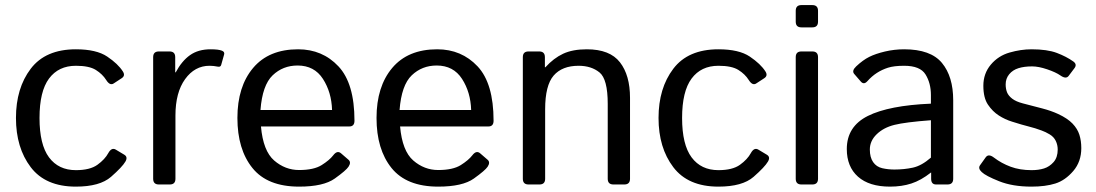

<svg xmlns="http://www.w3.org/2000/svg" viewBox="-20 -711 4224 740"><path d="M41.5 -256.3Q41.5 -371.1 98.4 -446Q155.3 -521 272.5 -521Q351.6 -521 393.3 -492.9Q435.1 -464.8 453.6 -435.5Q463.9 -419.4 449.2 -409.7L418.5 -389.6Q403.8 -379.4 389.2 -402.8Q375 -425.3 349.4 -441.4Q323.7 -457.5 272.5 -457.5Q205.6 -457.5 168.9 -408.2Q132.3 -358.9 132.3 -256.3Q132.3 -153.8 168.9 -104.5Q205.6 -55.2 272.5 -55.2Q326.7 -55.2 355.5 -75.9Q384.3 -96.7 397.5 -121.1Q410.2 -144 426.3 -134.3L459 -114.7Q473.6 -106 463.4 -88.4Q451.2 -67.4 408 -29.5Q364.7 8.3 272.5 8.3Q155.3 8.3 98.4 -66.7Q41.5 -141.6 41.5 -256.3Z M592.3 0Q570.3 0 570.3 -22V-490.7Q570.3 -512.7 592.3 -512.7H633.3Q655.3 -512.7 655.3 -490.7V-432.1H657.2Q680.7 -476.1 712.4 -498.5Q744.1 -521 791.5 -521Q822.8 -521 835.4 -515.6Q846.7 -511.2 843.8 -501L832.5 -460.9Q830.1 -452.1 819.8 -454.1Q802.7 -457.5 787.6 -457.5Q730.5 -457.5 693.4 -406Q656.2 -354.5 656.2 -265.6V-22Q656.2 0 634.3 0Z M895 -256.3Q895 -377.4 955.6 -449.2Q1016.1 -521 1128.9 -521Q1222.7 -521 1284.4 -455.3Q1346.2 -389.6 1346.2 -245.6Q1346.2 -223.6 1326.2 -223.6H985.8Q994.1 -129.4 1036.6 -92.5Q1079.1 -55.7 1132.8 -55.7Q1189.5 -55.7 1219.7 -74.7Q1250 -93.8 1264.2 -112.3Q1279.8 -132.8 1294.4 -120.1L1323.2 -95.2Q1334.5 -85.4 1323.2 -68.4Q1314 -54.2 1270.3 -22.9Q1226.6 8.3 1132.8 8.3Q1010.7 8.3 952.9 -63.5Q895 -135.3 895 -256.3ZM983.9 -287.1H1259.8Q1257.8 -355.5 1224.6 -407Q1191.4 -458.5 1127 -458.5Q1070.3 -458.5 1030.8 -420.7Q991.2 -382.8 983.9 -287.1Z M1431.2 -256.3Q1431.2 -377.4 1491.7 -449.2Q1552.2 -521 1665 -521Q1758.8 -521 1820.6 -455.3Q1882.3 -389.6 1882.3 -245.6Q1882.3 -223.6 1862.3 -223.6H1522Q1530.3 -129.4 1572.8 -92.5Q1615.2 -55.7 1668.9 -55.7Q1725.6 -55.7 1755.9 -74.7Q1786.1 -93.8 1800.3 -112.3Q1815.9 -132.8 1830.6 -120.1L1859.4 -95.2Q1870.6 -85.4 1859.4 -68.4Q1850.1 -54.2 1806.4 -22.9Q1762.7 8.3 1668.9 8.3Q1546.9 8.3 1489 -63.5Q1431.2 -135.3 1431.2 -256.3ZM1520 -287.1H1795.9Q1793.9 -355.5 1760.7 -407Q1727.5 -458.5 1663.1 -458.5Q1606.4 -458.5 1566.9 -420.7Q1527.3 -382.8 1520 -287.1Z M2017.1 0Q1995.1 0 1995.1 -22V-490.7Q1995.1 -512.7 2017.1 -512.7H2058.1Q2080.1 -512.7 2080.1 -490.7V-451.7H2082Q2113.8 -486.8 2150.4 -503.9Q2187 -521 2241.7 -521Q2330.6 -521 2369.4 -470.9Q2408.2 -420.9 2408.2 -334V-22Q2408.2 0 2386.2 0H2344.2Q2322.3 0 2322.3 -22V-310.5Q2322.3 -406.2 2290.5 -431.9Q2258.8 -457.5 2210 -457.5Q2146.5 -457.5 2113.8 -419.7Q2081.1 -381.8 2081.1 -290V-22Q2081.1 0 2059.1 0Z M2518.1 -256.3Q2518.1 -371.1 2575 -446Q2631.8 -521 2749 -521Q2828.1 -521 2869.9 -492.9Q2911.6 -464.8 2930.2 -435.5Q2940.4 -419.4 2925.8 -409.7L2895 -389.6Q2880.4 -379.4 2865.7 -402.8Q2851.6 -425.3 2825.9 -441.4Q2800.3 -457.5 2749 -457.5Q2682.1 -457.5 2645.5 -408.2Q2608.9 -358.9 2608.9 -256.3Q2608.9 -153.8 2645.5 -104.5Q2682.1 -55.2 2749 -55.2Q2803.2 -55.2 2832 -75.9Q2860.8 -96.7 2874 -121.1Q2886.7 -144 2902.8 -134.3L2935.5 -114.7Q2950.2 -106 2939.9 -88.4Q2927.7 -67.4 2884.5 -29.5Q2841.3 8.3 2749 8.3Q2631.8 8.3 2575 -66.7Q2518.1 -141.6 2518.1 -256.3Z M3068.8 0Q3046.9 0 3046.9 -22V-490.7Q3046.9 -512.7 3068.8 -512.7H3110.8Q3132.8 -512.7 3132.8 -490.7V-22Q3132.8 0 3110.8 0ZM3068.8 -605.5Q3046.9 -605.5 3046.9 -627.4V-669.4Q3046.9 -691.4 3068.8 -691.4H3110.8Q3132.8 -691.4 3132.8 -669.4V-627.4Q3132.8 -605.5 3110.8 -605.5Z M3243.7 -136.7Q3243.7 -223.6 3325 -264.2Q3406.2 -304.7 3567.9 -311.5V-344.7Q3567.9 -390.6 3547.1 -424.1Q3526.4 -457.5 3464.8 -457.5Q3425.8 -457.5 3402.3 -450Q3378.9 -442.4 3359.6 -429.9Q3340.3 -417.5 3322.8 -397.9Q3309.6 -383.3 3297.9 -396.5L3272.5 -425.8Q3261.7 -438 3279.8 -455.1Q3305.7 -479.5 3330.1 -491.7Q3354.5 -503.9 3390.9 -512.5Q3427.2 -521 3464.8 -521Q3566.9 -521 3610.4 -468.5Q3653.8 -416 3653.8 -324.7V-22Q3653.8 0 3631.8 0H3587.9Q3568.8 0 3568.8 -22V-45.9H3567.9Q3529.3 -15.6 3492.4 -3.7Q3455.6 8.3 3410.2 8.3Q3330.1 8.3 3286.9 -30Q3243.7 -68.4 3243.7 -136.7ZM3332.5 -134.8Q3332.5 -104.5 3345.2 -86.2Q3357.9 -67.9 3380.4 -62.7Q3402.8 -57.6 3427.2 -57.6Q3464.8 -57.6 3498.5 -64.9Q3532.2 -72.3 3567.9 -103.5V-247.6Q3469.2 -240.2 3427.2 -229.7Q3385.3 -219.2 3358.9 -193.6Q3332.5 -168 3332.5 -134.8Z M3763.7 -47.9Q3748.5 -62 3757.3 -74.2L3779.3 -105Q3790 -119.6 3811 -103.5Q3839.8 -81.5 3875.2 -68.4Q3910.6 -55.2 3956.1 -55.2Q3982.9 -55.2 4003.9 -61.8Q4024.9 -68.4 4040.8 -86.4Q4056.6 -104.5 4056.6 -134.8Q4056.6 -152.3 4049.1 -168Q4041.5 -183.6 4025.6 -193.1Q4009.8 -202.6 3994.6 -208Q3969.7 -217.3 3945.1 -223.4Q3920.4 -229.5 3880.4 -242.2Q3853.5 -250.5 3829.6 -265.9Q3805.7 -281.2 3787.8 -307.6Q3770 -334 3770 -380.4Q3770 -427.7 3798.8 -461.9Q3827.6 -496.1 3871.1 -508.5Q3914.6 -521 3955.6 -521Q4016.1 -521 4053 -507.1Q4089.8 -493.2 4116.7 -474.1Q4132.3 -462.9 4121.1 -448.2L4099.1 -418.9Q4088.9 -404.8 4067.4 -419.9Q4049.3 -432.6 4016.1 -443.8Q3982.9 -455.1 3958 -455.1Q3927.2 -455.1 3905.3 -448.2Q3883.3 -441.4 3869.6 -424.8Q3856 -408.2 3856 -385.7Q3856 -368.7 3861.3 -355.2Q3866.7 -341.8 3881.3 -330.6Q3896 -319.3 3922.4 -312.5Q3963.4 -301.8 3997.3 -293Q4031.2 -284.2 4058.6 -271.5Q4094.2 -254.9 4113.5 -234.9Q4132.8 -214.8 4140.1 -191.7Q4147.5 -168.5 4147.5 -140.1Q4147.5 -87.9 4116.5 -51.8Q4085.4 -15.6 4047.4 -3.7Q4009.3 8.3 3955.6 8.3Q3882.8 8.3 3830.8 -12.5Q3778.8 -33.2 3763.7 -47.9Z"/></svg>

Font: Istok
Style: Regular
Weight: 500
Designer: Andrey V. Panov
Foundry: Andrey V. Panov
Version: Version 1.0.3